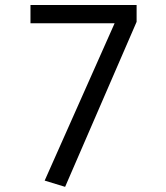

<svg xmlns="http://www.w3.org/2000/svg" viewBox="-20 -726 655 756"><path d="M236.4 9.7 155.9 -14.9 431.3 -634.4H100V-706.2H517.9V-640Z"/></svg>

Font: FiraCode Nerd Font Mono
Style: Regular
Weight: 400
Monospace: yes
Designer: Carrois Corporate, Edenspiekermann AG, Nikita Prokopov
Foundry: Carrois Corporate, Edenspiekermann AG, Nikita Prokopov
Version: Version 6.002;Nerd Fonts 3.4.0